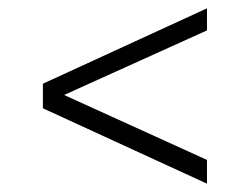

<svg xmlns="http://www.w3.org/2000/svg" viewBox="-20 -566 600 461"><path d="M477 -546V-493L103 -324L83 -329V-365ZM477 -182V-125L83 -306V-340L103 -352Z"/></svg>

Font: Roboto Serif ExtraLight
Style: Regular
Weight: 250
Version: Version 1.007